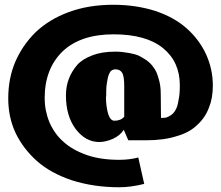

<svg xmlns="http://www.w3.org/2000/svg" viewBox="-20 -688 927 806"><path d="M480.5 98.1Q373.5 98.1 281.7 68.8Q191.9 38.6 134.8 -12.2Q76.7 -64.5 45.4 -129.9Q14.6 -195.8 14.6 -274.9Q14.6 -357.9 43.5 -426.8Q72.8 -496.1 128.4 -551.8Q187 -607.4 268.6 -637.2Q351.6 -668 455.6 -668Q549.8 -668 631.8 -642.1Q711.9 -615.2 763.7 -568.8Q815.9 -522.5 844.7 -460.9Q873.5 -397.5 873.5 -329.1Q873.5 -275.9 857.4 -236.8Q842.3 -195.3 808.6 -164.1Q775.4 -131.3 720.7 -116.2Q668.5 -99.1 591.8 -99.1H518.6L499.5 -143.1Q484.4 -119.1 453.6 -105Q422.9 -91.8 396.5 -91.8Q339.8 -91.8 297.9 -146Q256.8 -201.2 256.8 -287.1Q256.8 -325.2 268.6 -356Q279.8 -386.7 303.7 -415Q326.2 -440.4 368.7 -456.1Q408.2 -471.2 463.9 -471.2Q472.2 -471.2 478.5 -470.9Q484.9 -470.7 488.8 -470.2Q492.7 -470.2 520.5 -465.8Q533.7 -463.4 543.2 -460.9Q552.7 -458.5 558.6 -456.1Q579.1 -445.8 593.8 -436Q615.2 -420.4 624.5 -404.8Q637.2 -390.1 645.5 -358.9Q654.8 -331.5 654.8 -293.9L655.8 -193.8L657.7 -192.9Q667.5 -192.9 678.7 -194.8Q683.6 -196.8 689 -199.5Q694.3 -202.1 699.7 -206.1Q710.4 -213.9 717.8 -228Q725.6 -241.7 729.5 -268.1Q734.9 -290.5 734.9 -330.1Q734.9 -428.2 664.6 -485.8Q593.3 -543.9 456.5 -543.9Q318.4 -543.9 242.7 -472.2Q167.5 -398.9 167.5 -275.9Q167.5 -223.6 187.5 -174.8Q209.5 -124.5 246.6 -92.8Q282.7 -59.1 344.7 -37.1Q402.3 -17.1 480.5 -17.1Q523.9 -17.1 560.5 -26.9L585.4 84Q528.8 98.1 480.5 98.1ZM460.4 -181.2Q487.3 -181.2 501.5 -198.2V-326.2Q501.5 -365.7 493.7 -380.9Q484.9 -397 464.8 -397Q452.6 -397 443.8 -388.2Q435.5 -375 432.6 -360.8Q428.7 -342.3 426.8 -325.2Q426.3 -318.8 426 -308.6Q425.8 -298.3 425.8 -283.2L424.8 -282.2Q424.8 -241.2 434.6 -208Q443.8 -181.2 460.4 -181.2Z"/></svg>

Font: Angkor
Style: Regular
Weight: 400
Designer: Danh Hong
Foundry: Danh Hong
Version: Version 8.000; ttfautohint (v1.8.3)